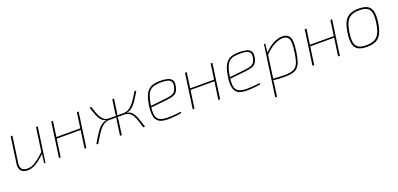

<svg xmlns="http://www.w3.org/2000/svg" viewBox="9 -1381 5160 2491"><g transform="rotate(-20 2588.5 -136.0)"><path d="M140 -480 89 -121Q81 -64 104 -37.5Q127 -11 182 -11Q236 -11 292.5 -47.5Q349 -84 422 -154L423 -130Q354 -60 292.5 -24Q231 12 178 12Q114 12 84.5 -22Q55 -56 65 -120L116 -480ZM490 -480 422 0H404L420 -131L419 -147L466 -480Z M700 -480 632 0H608L676 -480ZM1009 -267 1006 -246H661L664 -267ZM1054 -480 986 0H962L1030 -480Z M1229 -480Q1241 -440 1254.5 -401Q1268 -362 1286 -330.5Q1304 -299 1330.5 -280Q1357 -261 1397 -261V-240Q1354 -240 1321.5 -222Q1289 -204 1261.5 -171Q1234 -138 1207.5 -94Q1181 -50 1151 0H1124Q1146 -38 1167.5 -74Q1189 -110 1210.5 -141.5Q1232 -173 1254.5 -196.5Q1277 -220 1302.5 -234.5Q1328 -249 1358 -251V-252Q1331 -256 1310.5 -270.5Q1290 -285 1274.5 -307.5Q1259 -330 1246.5 -358.5Q1234 -387 1224 -418Q1214 -449 1205 -480ZM1495 -261 1492 -240H1372L1375 -261ZM1543 -480 1520 -318Q1517 -299 1514.5 -284Q1512 -269 1506 -249Q1506 -231 1504.5 -214.5Q1503 -198 1501 -181L1475 0H1451L1477 -183Q1479 -200 1482.5 -217Q1486 -234 1491 -253Q1490 -271 1491.5 -286Q1493 -301 1496 -320L1519 -480ZM1619 -261 1616 -240H1504L1507 -261ZM1851 -480Q1833 -449 1814 -417.5Q1795 -386 1775 -357Q1755 -328 1733.5 -305.5Q1712 -283 1687.5 -268.5Q1663 -254 1636 -251V-250Q1665 -247 1685.5 -232.5Q1706 -218 1722 -194.5Q1738 -171 1750 -140.5Q1762 -110 1773 -74Q1784 -38 1796 0H1772Q1756 -50 1742.5 -94Q1729 -138 1711 -171Q1693 -204 1665 -222Q1637 -240 1593 -240L1595 -261Q1634 -261 1666 -280Q1698 -299 1725 -330.5Q1752 -362 1776.5 -401Q1801 -440 1825 -480Z M2187 -492Q2245 -492 2286.5 -480Q2328 -468 2345.5 -436.5Q2363 -405 2348 -344Q2339 -305 2320.5 -282Q2302 -259 2270.5 -248Q2239 -237 2189 -231L1946 -205L1949 -226L2190 -253Q2234 -259 2260 -268Q2286 -277 2301 -295.5Q2316 -314 2324 -346Q2339 -401 2324 -427Q2309 -453 2274 -461.5Q2239 -470 2194 -470Q2141 -470 2102.5 -462Q2064 -454 2037 -430.5Q2010 -407 1992.5 -361.5Q1975 -316 1963 -241Q1949 -149 1959 -99Q1969 -49 2009 -29.5Q2049 -10 2121 -10Q2150 -10 2183 -12Q2216 -14 2246 -17.5Q2276 -21 2297 -24L2300 -6Q2282 -1 2247.5 3Q2213 7 2175.5 9.5Q2138 12 2111 12Q2032 12 1990 -13.5Q1948 -39 1936.5 -95Q1925 -151 1939 -244Q1951 -322 1971 -370.5Q1991 -419 2021 -445.5Q2051 -472 2092 -482Q2133 -492 2187 -492Z M2547 -480 2479 0H2455L2523 -480ZM2856 -267 2853 -246H2508L2511 -267ZM2901 -480 2833 0H2809L2877 -480Z M3277 -492Q3335 -492 3376.5 -480Q3418 -468 3435.5 -436.5Q3453 -405 3438 -344Q3429 -305 3410.5 -282Q3392 -259 3360.5 -248Q3329 -237 3279 -231L3036 -205L3039 -226L3280 -253Q3324 -259 3350 -268Q3376 -277 3391 -295.5Q3406 -314 3414 -346Q3429 -401 3414 -427Q3399 -453 3364 -461.5Q3329 -470 3284 -470Q3231 -470 3192.5 -462Q3154 -454 3127 -430.5Q3100 -407 3082.5 -361.5Q3065 -316 3053 -241Q3039 -149 3049 -99Q3059 -49 3099 -29.5Q3139 -10 3211 -10Q3240 -10 3273 -12Q3306 -14 3336 -17.5Q3366 -21 3387 -24L3390 -6Q3372 -1 3337.5 3Q3303 7 3265.5 9.5Q3228 12 3201 12Q3122 12 3080 -13.5Q3038 -39 3026.5 -95Q3015 -151 3029 -244Q3041 -322 3061 -370.5Q3081 -419 3111 -445.5Q3141 -472 3182 -482Q3223 -492 3277 -492Z M3861 -492Q3922 -492 3950.5 -464.5Q3979 -437 3982.5 -381Q3986 -325 3973 -238Q3962 -163 3945.5 -114.5Q3929 -66 3902 -38Q3875 -10 3832 1Q3789 12 3724 12Q3702 12 3680.5 11Q3659 10 3636.5 8.5Q3614 7 3591.5 5Q3569 3 3545 0L3555 -18Q3609 -15 3645.5 -12.5Q3682 -10 3721 -10Q3782 -10 3821.5 -19.5Q3861 -29 3885.5 -54Q3910 -79 3924.5 -124.5Q3939 -170 3949 -242Q3961 -322 3959 -372Q3957 -422 3934.5 -445.5Q3912 -469 3861 -469Q3829 -469 3786 -452.5Q3743 -436 3698 -404Q3653 -372 3611 -325V-352Q3643 -388 3677 -414.5Q3711 -441 3744.5 -458Q3778 -475 3808 -483.5Q3838 -492 3861 -492ZM3631 -480 3616 -347 3617 -343 3572 -16 3566 1Q3565 27 3562.5 47.5Q3560 68 3556 94L3538 220H3514L3613 -480Z M4200 -480 4132 0H4108L4176 -480ZM4509 -267 4506 -246H4161L4164 -267ZM4554 -480 4486 0H4462L4530 -480Z M4924 -492Q5002 -492 5045 -467Q5088 -442 5101 -386.5Q5114 -331 5101 -238Q5088 -146 5060.5 -91Q5033 -36 4984 -12Q4935 12 4858 12Q4780 12 4737 -13Q4694 -38 4681 -93.5Q4668 -149 4681 -242Q4694 -334 4721.5 -389Q4749 -444 4798 -468Q4847 -492 4924 -492ZM4924 -469Q4856 -469 4812 -447.5Q4768 -426 4743 -375.5Q4718 -325 4706 -238Q4694 -152 4704.5 -102.5Q4715 -53 4752.5 -32Q4790 -11 4858 -11Q4926 -11 4970 -32.5Q5014 -54 5039 -104.5Q5064 -155 5076 -242Q5088 -328 5077.5 -377.5Q5067 -427 5029.5 -448Q4992 -469 4924 -469Z"/></g></svg>

Font: Exo 2 Thin
Style: Italic
Weight: 250
Italic angle: -8°
Designer: Natanael Gama
Foundry: Natanael Gama
Version: Version 2.010